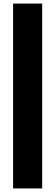

<svg xmlns="http://www.w3.org/2000/svg" viewBox="-20 -830 308 1070"><path d="M53 220H215V-810H53Z"/></svg>

Font: Aspekta 950
Style: Regular
Weight: 950
Designer: Ivo Dolenc
Version: Version 2.000